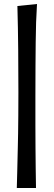

<svg xmlns="http://www.w3.org/2000/svg" viewBox="-20 -720 268 960"><path d="M165 -700Q162 -654 160.5 -608.5Q159 -563 158.5 -509Q158 -455 157.5 -389Q157 -323 157 -236Q157 -158 157 -96.5Q157 -35 157.5 18Q158 71 158.5 119.5Q159 168 160 220H64Q65 179 66 146Q67 113 67.5 82Q68 51 69 18.5Q70 -14 70.5 -53.5Q71 -93 71.5 -143Q72 -193 72 -259Q72 -363 71 -472Q70 -581 67 -690Z"/></svg>

Font: CantoraOne
Style: Regular
Weight: 400
Designer: Pablo Impallari, Rodrigo Fuenzalida
Foundry: Pablo Impallari
Version: Version 1.001; ttfautohint (v0.8) -G 200 -r 50